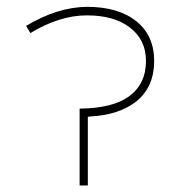

<svg xmlns="http://www.w3.org/2000/svg" viewBox="-20 -575 540 571"><path d="M216.8 -23.4V-252Q314.5 -252.9 363.3 -288.1Q414.1 -325.2 414.1 -393.6Q414.1 -457 366.2 -493.2Q319.3 -529.3 238.3 -529.3Q157.2 -529.3 70.3 -476.6L57.6 -498Q150.4 -553.7 238.3 -554.7Q332 -554.7 385.7 -511.7Q438.5 -468.8 438.5 -393.6Q438.5 -317.4 386.7 -274.4Q334 -232.4 246.1 -228.5L241.2 -227.5V-23.4Z"/></svg>

Font: Mgen+ 1m thin
Style: Regular
Weight: 100
Designer: [Source Han Sans]
Ryoko NISHIZUKA  (kana & ideographs); Paul D. Hunt (Latin, Greek & Cyrillic); Wenlong ZHANG  (bopomofo
Version: Version 1.059.20150602